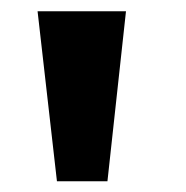

<svg xmlns="http://www.w3.org/2000/svg" viewBox="-20 -748 339 349"><path d="M83.5 -418.5 48.3 -727.5H209L175.3 -418.5Z"/></svg>

Font: Inter 17pt ExtraBold
Style: Regular
Weight: 800
Version: Version 4.001;git-66647c0bb